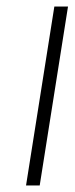

<svg xmlns="http://www.w3.org/2000/svg" viewBox="-20 -585 229 590"><path d="M60 -15H102L189 -565H147Z"/></svg>

Font: Charger Sport
Style: HLExtObl
Weight: 100
Designer: Jasper
Foundry: Cannot Into Space Fonts
Version: Version 1.1